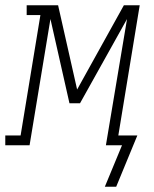

<svg xmlns="http://www.w3.org/2000/svg" viewBox="-63 -550 583 727"><path d="M377 157H334L399 0H338L418 -478L240 -159H200L128 -478L49 0H-43V-37H15L90 -493H38V-530H157L229 -211L406 -530H466L385 -37H457Z"/></svg>

Font: Iosevka Slab Extralight
Style: Italic
Weight: 200
Italic angle: -9°
Monospace: yes
Designer: Belleve Invis
Foundry: Belleve Invis
Version: Version 11.1.1; ttfautohint (v1.8.3)